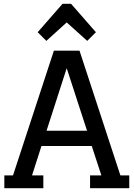

<svg xmlns="http://www.w3.org/2000/svg" viewBox="-20 -999 709 1019"><path d="M266 -730 49 -68H3V0H210V-68H150L200 -224H467L518 -68H458V0H666V-68H619L402 -730ZM334 -637 442 -305H227ZM226 -782 334 -880 443 -782 489 -828 357 -979H312L180 -828Z"/></svg>

Font: Glegoo
Style: Bold
Weight: 700
Version: Version 2.0.1; ttfautohint (v0.9) -r 48 -G 60